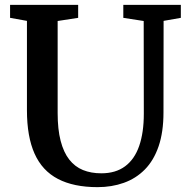

<svg xmlns="http://www.w3.org/2000/svg" viewBox="-20 -763 778 791"><path d="M382 8Q283.5 8 218.8 -25.8Q154 -59.5 122.5 -129.8Q91 -200 91 -309V-677L21.5 -689.5V-743H302V-689.5L217.5 -676.5V-297.5Q217.5 -230 229.8 -182.8Q242 -135.5 265.2 -105.8Q288.5 -76 321.8 -62.5Q355 -49 397.5 -49Q456.5 -49 495.5 -78Q534.5 -107 553.5 -162Q572.5 -217 572.5 -294L572 -676.5L488 -689.5V-743H725V-689.5L654 -677L653.5 -300Q653.5 -219 633.5 -160.5Q613.5 -102 576.8 -64.8Q540 -27.5 490.2 -9.8Q440.5 8 382 8Z"/></svg>

Font: Merriweather 24pt SemiBold
Style: Regular
Weight: 600
Designer: Eben Sorkin
Foundry: Eben Sorkin
Version: Version 2.100